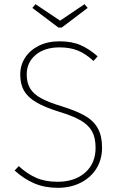

<svg xmlns="http://www.w3.org/2000/svg" viewBox="-20 -890 574 920"><path d="M265 -692Q324 -692 365.5 -674Q407 -656 448 -620L428 -598Q390 -633 352.5 -648Q315 -663 265 -663Q194 -663 151 -627Q108 -591 108 -533Q108 -493 124.5 -466Q141 -439 176.5 -419.5Q212 -400 275 -381Q346 -359 387.5 -335Q429 -311 449 -274.5Q469 -238 469 -183Q469 -126 442 -82.5Q415 -39 366.5 -14.5Q318 10 257 10Q194 10 144 -11.5Q94 -33 50 -73L70 -94Q110 -57 153.5 -38Q197 -19 256 -19Q338 -19 388 -63Q438 -107 438 -182Q438 -230 421 -260.5Q404 -291 367.5 -312.5Q331 -334 265 -354Q194 -376 153.5 -400Q113 -424 95 -455.5Q77 -487 77 -533Q77 -578 100.5 -614Q124 -650 166.5 -671Q209 -692 265 -692ZM385 -870 400 -852 276 -758H260L135 -852L150 -870L268 -791Z"/></svg>

Font: Firava
Style: Regular
Weight: 400
Designer: Carrois Corporate & Edenspiekermann AG
Foundry: Greg Finn Gibson
Version: Version 5.000